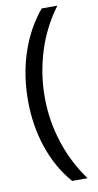

<svg xmlns="http://www.w3.org/2000/svg" viewBox="-97 -756 489 956"><g transform="rotate(-10 148.0 -278.0)"><path d="M40 -273.9Q40 -403.3 77.9 -516.1Q115.7 -628.9 187 -713.9H266.1Q195.8 -619.6 160.4 -506.8Q125 -394 125 -274.9Q125 -157.7 161.1 -45.9Q197.3 65.9 265.1 158.2H187Q115.2 75.2 77.6 -35.6Q40 -146.5 40 -273.9Z"/></g></svg>

Font: WebKoruri
Style: Regular
Weight: 400
Foundry: lindwurm / mohemohe
Version: Version 1.00